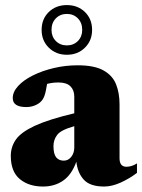

<svg xmlns="http://www.w3.org/2000/svg" viewBox="-20 -702 546 738"><path d="M506.5 -37.5Q477.5 -15.5 443.8 -0.2Q410 15 380.5 15Q326 15 302 -11.5Q278 -38 273.5 -80.5Q255.5 -30.5 222.8 -7.8Q190 15 145.5 15Q90.5 15 56 -13.8Q21.5 -42.5 21.5 -103Q21.5 -137.5 41.2 -165.8Q61 -194 113.8 -218.5Q166.5 -243 265.5 -266.5V-330.5Q265.5 -355.5 250.8 -370.2Q236 -385 205 -385Q181.5 -385 161 -379.5Q156 -348 151 -334.2Q146 -320.5 139 -313.5Q131 -304 115.2 -297.2Q99.5 -290.5 81 -290.5Q29 -290.5 29 -325Q29 -349 50 -371.8Q71 -394.5 106.8 -412.2Q142.5 -430 187 -440.5Q231.5 -451 278.5 -451Q343 -451 378 -431.2Q413 -411.5 426.2 -377.8Q439.5 -344 439.5 -301.5V-93.5Q439.5 -61 466 -61Q474.5 -61 484.8 -63.8Q495 -66.5 506.5 -74ZM185.5 -140.5Q185.5 -110 196 -97.2Q206.5 -84.5 225 -84.5Q242.5 -84.5 254 -99.2Q265.5 -114 265.5 -135V-217Q214 -202.5 199.8 -183.5Q185.5 -164.5 185.5 -140.5ZM237 -682.5Q279 -682.5 306.5 -655.8Q334 -629 334 -587Q334 -546 306.5 -518.8Q279 -491.5 237 -491.5Q195 -491.5 167.5 -518.8Q140 -546 140 -587Q140 -629 167.5 -655.8Q195 -682.5 237 -682.5ZM237 -527.5Q262.5 -527.5 279.2 -544.2Q296 -561 296 -587Q296 -614.5 279.2 -631.5Q262.5 -648.5 237 -648.5Q211.5 -648.5 194.8 -631.5Q178 -614.5 178 -587Q178 -561 194.8 -544.2Q211.5 -527.5 237 -527.5Z"/></svg>

Font: Newsreader Text ExtraBold
Style: Regular
Weight: 800
Designer: Hugues Gentile
Foundry: Production Type
Version: Version 1.001